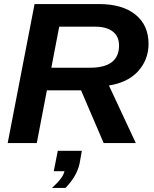

<svg xmlns="http://www.w3.org/2000/svg" viewBox="-20 -708 762 950"><path d="M652 0H493L381 -261H212L162 0H18L151 -688H469Q586 -688 650.5 -635.5Q715 -583 715 -491Q715 -412 662 -354Q610 -299 519 -285ZM234 -373H426Q569 -373 569 -483Q569 -528 538 -552Q507 -576 451 -576H273ZM304 222H237Q292 173 299 139H246L266 38H385L374 100Q361 163 304 222Z"/></svg>

Font: Libra Sans
Style: Bold Italic
Weight: 700
Italic angle: -12°
Foundry: Context Ltd
Version: Version 1.002